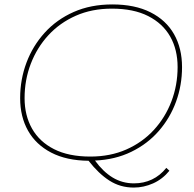

<svg xmlns="http://www.w3.org/2000/svg" viewBox="-20 -723 876 867"><path d="M584 124Q523 124 474 92.5Q425 61 380 3Q280 2 211 -34Q142 -70 106.5 -133Q71 -196 71 -280Q71 -364 99.5 -440Q128 -516 182 -575.5Q236 -635 313 -669Q390 -703 487 -703Q589 -703 659.5 -667.5Q730 -632 766 -568.5Q802 -505 802 -420Q802 -338 775 -264Q748 -190 697 -131.5Q646 -73 573 -37.5Q500 -2 409 2Q445 52 488.5 78.5Q532 105 585 105Q629 105 666 87.5Q703 70 731 35L745 48Q714 86 671.5 105Q629 124 584 124ZM388 -16Q478 -16 550.5 -48Q623 -80 674.5 -136Q726 -192 754 -265Q782 -338 782 -420Q782 -499 748.5 -558Q715 -617 649 -650.5Q583 -684 485 -684Q395 -684 322.5 -652Q250 -620 198.5 -564Q147 -508 119 -435Q91 -362 91 -280Q91 -202 124.5 -142.5Q158 -83 224 -49.5Q290 -16 388 -16Z"/></svg>

Font: Montserrat Thin
Style: Italic
Weight: 100
Italic angle: -11.3°
Designer: Julieta Ulanovsky
Foundry: Julieta Ulanovsky
Version: Version 9.000; ttfautohint (v1.8.4.7-5d5b)